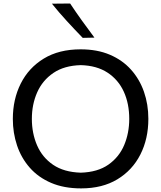

<svg xmlns="http://www.w3.org/2000/svg" viewBox="-20 -1048 906 1080"><path d="M436.5 11.7Q339.8 11.7 267.6 -19.3Q195.3 -50.3 147.5 -104.7Q99.6 -159.2 75.9 -229.7Q52.2 -300.3 52.2 -378.9Q52.2 -489.3 96.7 -577.9Q141.1 -666.5 226.3 -718.5Q311.5 -770.5 433.6 -770.5Q526.9 -770.5 597.9 -740.2Q668.9 -710 717 -656.2Q765.1 -602.5 789.8 -531.7Q814.5 -460.9 814.5 -379.4Q814.5 -267.1 769.5 -178.7Q724.6 -90.3 640.1 -39.3Q555.7 11.7 436.5 11.7ZM434.6 -76.7Q529.3 -79.6 589.6 -121.8Q649.9 -164.1 678.5 -231.9Q707 -299.8 707 -379.4Q707 -465.3 676.3 -532.5Q645.5 -599.6 585 -639.4Q524.4 -679.2 434.6 -681.6Q341.3 -679.2 280.3 -637.7Q219.2 -596.2 189.2 -528.6Q159.2 -460.9 159.2 -379.4Q159.2 -298.3 188.5 -230.5Q217.8 -162.6 278.6 -121.1Q339.4 -79.6 434.6 -76.7ZM445.3 -835Q399.4 -882.3 355.5 -930.2Q311.5 -978 272 -1027.3L374.5 -1028.3Q406.2 -980.5 440.7 -932.4Q475.1 -884.3 511.2 -836.4Z"/></svg>

Font: Pinar-DS2-FD Medium
Style: Regular
Weight: 500
Designer: Amin Abedi
Version: Version 3.000